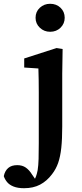

<svg xmlns="http://www.w3.org/2000/svg" viewBox="-102 -756 435 1015"><path d="M25 239Q-8 239 -30.5 230Q-53 221 -65 206Q-77 191 -82 175Q-76 147 -58.5 132Q-41 117 -11 117Q16 117 34.5 130Q53 143 67 166L94 205L81 202H85L77 200Q84 188 88.5 176Q93 164 97 144Q101 119 102 84Q103 49 103 0.5Q103 -48 103 -112V-267Q103 -303 102.5 -333Q102 -363 101 -394L26 -399V-447L197 -502L229 -497L227 -367V-87Q227 -21 222 25.5Q217 72 205.5 105Q194 138 173 165Q146 201 110 220Q74 239 25 239ZM163 -588Q131 -588 108.5 -609.5Q86 -631 86 -662Q86 -694 108.5 -715Q131 -736 163 -736Q196 -736 218 -715Q240 -694 240 -662Q240 -631 218 -609.5Q196 -588 163 -588Z"/></svg>

Font: Source Serif 4 SemiBold
Style: Regular
Weight: 600
Designer: Frank Grießhammer
Foundry: Adobe Systems Incorporated
Version: Version 4.004;hotconv 1.0.116;makeotfexe 2.5.65601